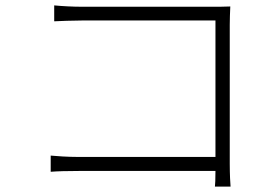

<svg xmlns="http://www.w3.org/2000/svg" viewBox="-20 -691 1040 712"><path d="M835 1C834 -6 832 -47 832 -83V-599C832 -618 833 -646 834 -667C812 -666 789 -666 767 -666H282C251 -666 212 -668 181 -671V-612C202 -613 248 -615 283 -615H779V-109H271C231 -109 188 -112 168 -114V-54C191 -56 230 -57 272 -57H779C779 -29 778 -4 777 1Z"/></svg>

Font: Noto Sans Japanese Light
Style: Regular
Weight: 300
Designer: Ryoko NISHIZUKA (kana & ideographs); Paul D. Hunt (Latin, Greek & Cyrillic); Wenlong ZHANG (bopomofo); Sandoll Communica
Foundry: Adobe Systems Incorporated
Version: Version 1.000;PS 1;hotconv 1.0.78;makeotf.lib2.5.61930